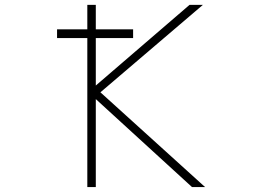

<svg xmlns="http://www.w3.org/2000/svg" viewBox="-20 -752 1040 774"><path d="M210 -598.6V-633.8H332V-732.4H366.2V-633.8H516.6V-598.6H366.2V-407.2L744.1 -732.4H797.9L384.8 -379.9L806.6 2H753.9L366.2 -352.5V2H332V-598.6Z"/></svg>

Font: Gen Shin Gothic Monospace ExtraLight
Style: Regular
Weight: 200
Designer: [Source Han Sans]
Ryoko NISHIZUKA  (kana & ideographs); Paul D. Hunt (Latin, Greek & Cyrillic); Wenlong ZHANG  (bopomofo
Version: Version 1.002.20150607